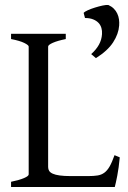

<svg xmlns="http://www.w3.org/2000/svg" viewBox="-20 -751 516 771"><path d="M460.9 -119.1Q457 -76.7 450.9 -45.4Q444.8 -14.2 440.9 0H24.4V-21Q57.6 -27.8 76.4 -35.9Q95.2 -43.9 95.2 -50.8V-564Q95.2 -569.8 77.4 -578.6Q59.6 -587.4 24.4 -594.2V-615.2H244.1V-594.2Q210.9 -587.4 192.1 -579.1Q173.3 -570.8 173.3 -564V-80.1Q173.3 -71.3 177.5 -64.7Q181.6 -58.1 191.9 -53.5Q202.1 -48.8 219.7 -46.4Q237.3 -43.9 264.2 -43.9H334Q356.4 -43.9 371.8 -46.4Q387.2 -48.8 398.9 -57.4Q410.6 -65.9 420.2 -82.5Q429.7 -99.1 439.9 -127.9ZM458.5 -648.4Q456.1 -614.7 434.3 -581.1Q412.6 -547.4 365.2 -517.6L346.2 -533.7Q366.7 -552.2 377.4 -571.8Q388.2 -591.3 389.6 -613.8Q390.6 -627 387.2 -638.7Q383.8 -650.4 375.5 -659.2Q367.2 -668 353.8 -673.3Q340.3 -678.7 321.3 -678.7L315.9 -699.2Q319.8 -704.1 332.8 -710Q345.7 -715.8 361.6 -720.7Q377.4 -725.6 392.3 -728.8Q407.2 -731.9 415 -731Q428.2 -725.1 437 -716.3Q445.8 -707.5 450.9 -696.5Q456.1 -685.5 457.8 -673.1Q459.5 -660.6 458.5 -648.4Z"/></svg>

Font: Gentium Plus Eur
Style: Regular
Weight: 400
Designer: J. Victor Gaultney, Annie Olsen, Iska Routamaa, Becca Hirsbrunner
Foundry: SIL International
Version: Version 5.000